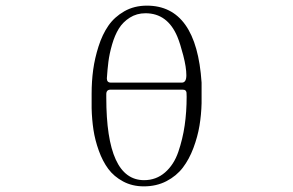

<svg xmlns="http://www.w3.org/2000/svg" viewBox="-20 -654 1040 681"><path d="M490 7Q449 7 416.5 -10.5Q384 -28 364 -55Q344 -82 330.5 -119.5Q317 -157 311.5 -193.5Q306 -230 305 -270V-322Q305 -366 310.5 -406.5Q316 -447 329.5 -489.5Q343 -532 364.5 -563Q386 -594 421 -614Q456 -634 501 -634Q677 -634 695 -361V-288Q694 -247 687.5 -208Q681 -169 666 -129Q651 -89 628.5 -59.5Q606 -30 570.5 -11.5Q535 7 490 7ZM496 -607Q465 -607 440.5 -591.5Q416 -576 401.5 -552.5Q387 -529 377.5 -496Q368 -463 364.5 -435Q361 -407 359 -376Q359 -361 373 -361H625Q641 -361 641 -387Q641 -415 630 -457.5Q619 -500 609 -524Q574 -607 496 -607ZM642 -311Q642 -321 641.5 -325.5Q641 -330 638 -333Q635 -336 628 -336H372Q357 -336 357 -320Q357 -314 357 -308Q357 -15 491 -15Q534 -15 565.5 -42.5Q597 -70 612.5 -115.5Q628 -161 635 -209Q642 -257 642 -311Z"/></svg>

Font: cwTeXMing
Style: Medium
Weight: 500
Version: Version 1.17